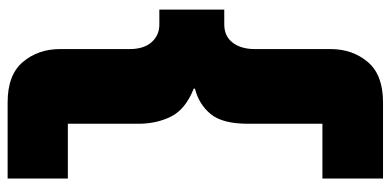

<svg xmlns="http://www.w3.org/2000/svg" viewBox="-274 -558 1000 491"><g transform="rotate(-90 225.5 -313.0)"><path d="M209 -793Q279 -793 312 -754Q345 -715 345 -659V-481Q345 -445 362.5 -425Q380 -405 408 -405H446V-239H408Q378 -239 361.5 -217.5Q345 -196 345 -161V33Q345 89 312 128Q279 167 209 167H14V12H154V-178Q154 -244 179 -274Q204 -304 244 -314V-317Q191 -338 172.5 -375Q154 -412 154 -459V-639H14V-793Z"/></g></svg>

Font: Mona Sans Expanded Black
Style: Regular
Weight: 900
Width: 7
Designer: Deni Anggara
Foundry: GitHub
Version: Version 2.000